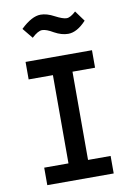

<svg xmlns="http://www.w3.org/2000/svg" viewBox="-96 -945 692 1005"><g transform="rotate(-10 250.0 -442.5)"><path d="M373 -870 414 -814Q365 -761 318 -761Q283 -761 245 -782Q208 -804 186 -804Q164 -804 131 -773L86 -828Q145 -885 192 -885Q225 -885 264 -864Q304 -843 324 -843Q344 -843 373 -870ZM72 0V-93H201V-562H72V-655H425V-562H305V-93H425V0Z"/></g></svg>

Font: Lekton
Style: Bold
Weight: 700
Designer: Paolo Mazzetti, Luciano Perondi, Raffaele Flato, Elena Papassissa, Emilio Macchia, Michela Povoleri, Tobias Seemiller, R
Version: Version 34.000